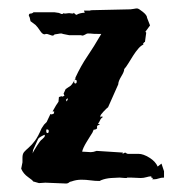

<svg xmlns="http://www.w3.org/2000/svg" viewBox="-20 -428 437 453"><path d="M192 -403Q194 -404 198 -404L288 -406Q290 -406 295 -407Q300 -408 301 -408H304Q307 -408 317 -400Q327 -392 327 -386L334 -368L323 -353L325 -351L322 -329Q320 -329 317 -324L319 -323Q313 -321 306.5 -313.5Q300 -306 294 -296.5Q288 -287 282.5 -278Q277 -269 273 -265V-264Q273 -259 266 -247.5Q259 -236 259 -229L235 -175Q232 -173 224 -164.5Q216 -156 217 -154V-151L221 -154L222 -151Q218 -149 216 -144Q214 -139 211 -136L216 -135L209 -131V-125Q206 -122 201 -122L198 -115Q196 -112 192 -105.5Q188 -99 184 -92.5Q180 -86 177 -79.5Q174 -73 174 -70H178Q183 -70 186.5 -69.5Q190 -69 194 -69Q200 -69 208 -72L270 -68L269 -65L275 -68Q276 -68 278 -66.5Q280 -65 282 -65H307Q318 -65 332.5 -56Q347 -47 352 -35L361 -42L367 -24V-9Q360 -9 354.5 -7Q349 -5 344 -5H339L341 -8L337 -9V-12Q332 -12 325.5 -10Q319 -8 312 -8Q307 -8 300.5 -8.5Q294 -9 289 -9H280Q280 -8 278 -8Q276 -8 275 -8Q272 -8 268.5 -8.5Q265 -9 262 -9Q255 -9 242 -8Q229 -7 219 -3L215 -1Q204 -1 193.5 -2.5Q183 -4 172 -4Q160 -4 149 0L145 1Q144 2 141.5 3.5Q139 5 136 5L87 3L72 4L58 0Q58 -2 46.5 -10Q35 -18 30 -30L33 -45V-56Q33 -65 37 -69.5Q41 -74 48 -80Q55 -86 62.5 -96Q70 -106 78 -125L84 -134L90 -140L99 -159L102 -158L107 -160L108 -165H104L112 -179L118 -188L119 -199L125 -201L127 -200L132 -202L130 -207L135 -218L147 -226Q150 -229 153 -234Q156 -239 158 -243V-245Q171 -273 186 -295Q201 -317 219 -348H211Q200 -348 197.5 -348.5Q195 -349 187 -349Q185 -349 181 -346.5Q177 -344 174 -344Q172 -344 172 -345H143L128 -348Q127 -349 124 -349Q121 -349 116.5 -348Q112 -347 110 -347H109L107 -345Q106 -344 103 -344L94 -347Q92 -348 88 -348Q87 -347 85 -347Q80 -347 74.5 -355.5Q69 -364 64 -369L52 -378Q52 -379 50 -387L48 -391Q48 -396 52 -396Q56 -396 59 -399H109Q117 -398 119 -397.5Q121 -397 125 -395Q128 -395 128.5 -395.5Q129 -396 130 -397Q131 -396 134 -396Q136 -396 138.5 -396.5Q141 -397 143 -397Q145 -397 147 -396.5Q149 -396 151 -396Q154 -396 154 -398L157 -395Q159 -393 161 -393Q163 -395 169 -396.5Q175 -398 180 -398L178 -403H182ZM86 -110Q84 -110 77 -106Q70 -102 69 -98L58 -74L57 -66Q58 -69 61 -74Q64 -79 67.5 -84.5Q71 -90 74 -94Q77 -98 79 -99L85 -105ZM160 -239Q159 -239 159 -239.5Q159 -240 158 -240Q155 -240 155 -235Q155 -231 158 -231Q161 -231 161 -236Q161 -239 160 -239ZM93 -122Q92 -122 92 -122.5Q92 -123 91 -123Q89 -123 89 -119Q89 -118 89.5 -116Q90 -114 92 -114Q95 -114 95 -119Q95 -122 93 -122ZM139 -192Q140 -193 140 -195Q140 -196 139 -196Q139 -195 138 -195Q136 -193 136 -193Q136 -189 138 -189V-190Q139 -191 139 -192Z"/></svg>

Font: East Sea Dokdo
Style: Regular
Weight: 400
Designer: YoonDesign Inc.
Foundry: YoonDesign Inc.
Version: Version 1.00